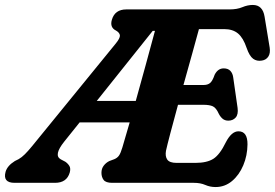

<svg xmlns="http://www.w3.org/2000/svg" viewBox="-59 -738 1109 775"><path d="M723.5 0H394Q368 0 359.2 -11.8Q350.5 -23.5 350.5 -40.5Q350.5 -57.5 359.8 -69.5Q369 -81.5 382.5 -88L402.5 -95.5Q414.5 -100.5 421.2 -110Q428 -119.5 435 -143Q437.5 -151 445.2 -178Q453 -205 464.5 -244H262.5L200 -166Q156.5 -111.5 186 -95L205 -85Q215.5 -77.5 221.2 -67.8Q227 -58 222.5 -41.5Q210.5 0 163 0H0Q-48.5 0 -36.5 -44.5Q-29.5 -69 1 -88L16 -95.5Q28.5 -102.5 41.5 -115.5Q54.5 -128.5 70.5 -148L408 -562Q426 -584 425 -595Q424 -606 409.5 -614.5Q383.5 -627 392.5 -658Q404.5 -700 451 -700H867Q898 -700 919.2 -709Q940.5 -718 961.5 -718Q1001.5 -718 1009 -670.5L1029.5 -546Q1033 -523 1024 -509.5Q1015 -496 998 -493.5Q977.5 -490 962.8 -500.8Q948 -511.5 936.5 -544.5Q923 -585 901.8 -602.8Q880.5 -620.5 846 -620.5H744Q735.5 -588.5 718.2 -526.5Q701 -464.5 681.5 -395H764Q779 -395 788.8 -402.8Q798.5 -410.5 807.5 -436.5Q820.5 -462 844 -462Q861.5 -462 871 -451.8Q880.5 -441.5 882.5 -424.5L900 -302.5Q903.5 -276 892.2 -263.5Q881 -251 862.5 -251Q848.5 -251 839.2 -259Q830 -267 824 -279Q813.5 -302.5 800.2 -308.8Q787 -315 762 -315H659.5Q642 -251 628.5 -199.8Q615 -148.5 611 -129.5Q607 -107 616.2 -93.8Q625.5 -80.5 654 -80.5H729.5Q776.5 -80.5 802.5 -97.2Q828.5 -114 852.5 -163.5Q875.5 -208 903.5 -208Q940.5 -208 940 -155Q939.5 -110 923 -70.8Q906.5 -31.5 877.5 -7.2Q848.5 17 811 17Q789 17 769.5 8.5Q750 0 723.5 0ZM557.5 -613.5 331.5 -330.5H489Q508 -399 528.8 -474.5Q549.5 -550 566.5 -613.5Z"/></svg>

Font: Fraunces 72pt S100
Style: Bold Italic
Weight: 700
Italic angle: -16°
Version: Version 1.000; ttfautohint (v1.8.3)